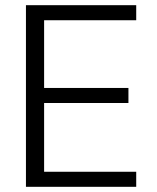

<svg xmlns="http://www.w3.org/2000/svg" viewBox="-20 -720 605 740"><path d="M80 0V-700H505V-642H150V-381H475V-323H150V-58H505V0Z"/></svg>

Font: DM Sans 12pt Light
Style: Regular
Weight: 300
Version: Version 4.004;gftools[0.9.30]